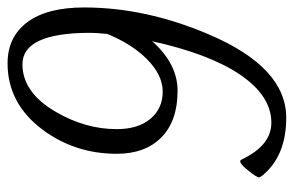

<svg xmlns="http://www.w3.org/2000/svg" viewBox="-155 -617 780 510"><g transform="rotate(-90 235.0 -362.0)"><path d="M470.2 -528.3Q470.2 -364.7 398.4 -196.8Q311 8.3 177.2 8.3Q74.7 8.3 22.9 -56.2Q19 -61 19 -64.5Q19 -70.3 37.1 -92.8Q60.5 -122.1 65.9 -110.8Q103.5 -31.2 164.1 -31.2Q235.4 -31.2 292 -114.7Q347.2 -196.8 380.4 -347.7Q320.3 -280.3 249 -280.3Q168.9 -280.3 125.2 -323.2Q81.5 -366.2 81.5 -441.9Q81.5 -552.2 145 -638.2Q214.8 -731.9 321.8 -731.9Q391.6 -731.9 430.9 -679.7Q470.2 -627.4 470.2 -528.3ZM402.8 -512.2Q402.8 -692.4 319.3 -692.4Q244.1 -692.4 192.4 -603Q147 -524.9 147 -441.9Q147 -385.3 174.3 -352.5Q201.7 -319.8 246.6 -319.8Q290.5 -319.8 332.5 -361.3Q373 -401.4 399.9 -467.3Q402.8 -497.1 402.8 -512.2Z"/></g></svg>

Font: Dai Banna SIL Light
Style: Oblique
Weight: 400
Italic angle: -11°
Designer: Victor Gaultney
Foundry: SIL International
Version: Version 2.000